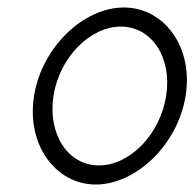

<svg xmlns="http://www.w3.org/2000/svg" viewBox="-20 -482 523 513"><path d="M71 -226C50 -95 129 11 236 11C343 11 455 -95 476 -226C497 -357 418 -462 311 -462C204 -462 92 -357 71 -226ZM123 -226C139 -329 221 -411 303 -411C385 -411 440 -329 424 -226C408 -123 327 -40 244 -40C162 -40 107 -123 123 -226Z"/></svg>

Font: Charger Sport
Style: ExLitNrwObl
Weight: 200
Designer: Jasper
Foundry: Cannot Into Space Fonts
Version: Version 1.1